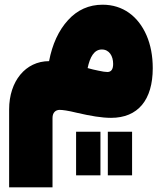

<svg xmlns="http://www.w3.org/2000/svg" viewBox="-20 -493 699 812"><path d="M301.8 248.5H404.8V64H301.8ZM436 248.5H538.6V64H436ZM414.1 -473.1C356 -473.1 307.1 -451.2 267.6 -407.7C228 -364.3 201.2 -306.2 187.5 -234.4C87.9 -234.4 18.6 -149.4 18.6 -30.3V299.3H202.1V5.9C202.1 -17.1 215.3 -28.3 232.4 -28.3C244.1 -28.3 267.1 -25.4 304.7 -16.1C363.8 -2.4 410.6 5.4 449.7 5.4C563.5 5.4 626 -70.3 626 -204.6C626 -256.8 617.2 -303.2 599.6 -343.8C564.5 -424.3 499.5 -473.1 414.1 -473.1ZM410.6 -283.7C441.9 -283.7 458.5 -256.3 458.5 -222.7C458.5 -199.7 450.2 -188.5 434.1 -188.5C425.8 -188.5 412.6 -190.4 395.5 -194.3C380.4 -197.3 365.7 -200.7 350.6 -205.1C360.4 -251.5 377.9 -283.7 410.6 -283.7Z"/></svg>

Font: Estedad Black
Style: Regular
Weight: 900
Designer: Amin Abedi
Version: Version 7.3